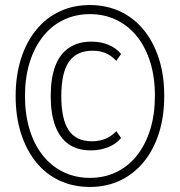

<svg xmlns="http://www.w3.org/2000/svg" viewBox="-20 -733 713 761"><path d="M336 8Q270 8 215.5 -17.5Q161 -43 122.5 -91Q84 -139 63 -205Q42 -271 42 -352Q42 -433 63 -499.5Q84 -566 123 -614Q162 -662 216 -687.5Q270 -713 336 -713Q402 -713 456.5 -687.5Q511 -662 550 -614Q589 -566 610 -500Q631 -434 631 -353Q631 -272 610 -205.5Q589 -139 549.5 -91Q510 -43 456 -17.5Q402 8 336 8ZM340 -137Q287 -137 252 -161.5Q217 -186 199 -234Q181 -282 181 -352Q181 -423 199 -471Q217 -519 253.5 -543.5Q290 -568 342 -568Q379 -568 409.5 -555.5Q440 -543 460 -519L441 -492Q421 -513 398.5 -522.5Q376 -532 347 -532Q284 -532 253.5 -488.5Q223 -445 223 -352Q223 -260 252.5 -216.5Q282 -173 344 -173Q374 -173 398 -183Q422 -193 441 -213L460 -186Q440 -162 408.5 -149.5Q377 -137 340 -137ZM336 -28Q394 -28 441.5 -51Q489 -74 523 -117Q557 -160 575.5 -220Q594 -280 594 -353Q594 -427 575.5 -486.5Q557 -546 523 -588.5Q489 -631 441.5 -654Q394 -677 336 -677Q279 -677 231.5 -654Q184 -631 150 -588Q116 -545 97.5 -485.5Q79 -426 79 -352Q79 -279 97.5 -219Q116 -159 150 -116.5Q184 -74 231.5 -51Q279 -28 336 -28Z"/></svg>

Font: Nunito Sans 10pt Condensed ExtraLight
Style: Regular
Weight: 250
Width: 3
Designer: Vernon Adams
Foundry: Vernon Adams
Version: Version 3.101;gftools[0.9.27]